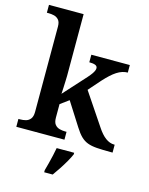

<svg xmlns="http://www.w3.org/2000/svg" viewBox="-141 -848 899 1156"><g transform="rotate(15 308.5 -269.5)"><path d="M17 0V-49H28Q46 -49 63 -53.5Q80 -58 91.5 -72.5Q103 -87 103 -116V-648Q103 -676 91 -689.5Q79 -703 62 -707Q45 -711 28 -711H17V-760H233V-374Q233 -361 232 -342Q231 -323 230.5 -304.5Q230 -286 229 -274Q228 -262 228 -262L354 -401Q369 -418 377 -429.5Q385 -441 388.5 -449.5Q392 -458 392 -465Q392 -478 379 -483.5Q366 -489 341 -489V-536H581V-489Q564 -489 547 -483.5Q530 -478 513 -467Q496 -456 478 -439.5Q460 -423 440 -401L374 -326L507 -128Q533 -88 559.5 -68.5Q586 -49 614 -49H617V0H603Q553 0 518.5 -2.5Q484 -5 460.5 -14Q437 -23 418 -41.5Q399 -60 379 -92L286 -238L233 -199V-115Q233 -86 244.5 -72Q256 -58 273.5 -53.5Q291 -49 308 -49H317V0ZM250 208Q256 187 262.5 161.5Q269 136 275 110Q281 84 285 61H394V71Q385 92 369.5 119Q354 146 336.5 172.5Q319 199 303 221H250Z"/></g></svg>

Font: Noto Serif Kannada SemiBold
Style: Regular
Weight: 600
Version: Version 2.003